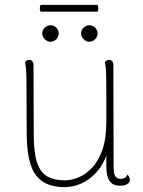

<svg xmlns="http://www.w3.org/2000/svg" viewBox="-20 -759 591 791"><path d="M430 -512Q438 -512 442.5 -506.5Q447 -501 447 -490L448 -72Q448 -44 455 -33Q462 -22 478 -22Q484 -22 492 -25Q500 -28 505 -40Q515 -29 515 -18Q515 -7 504 -0.5Q493 6 475 6Q444 6 431 -14Q418 -34 418 -73V-177L431 -185Q427 -124 400 -80Q373 -36 332 -12Q291 12 245 12Q166 12 128.5 -36.5Q91 -85 90 -207L89 -417Q89 -447 87.5 -469.5Q86 -492 83 -504Q86 -507 90 -509.5Q94 -512 101 -512Q109 -512 113.5 -506.5Q118 -501 118 -490L119 -206Q119 -133 132 -91.5Q145 -50 173.5 -33Q202 -16 248 -16Q273 -16 302 -27.5Q331 -39 357.5 -66Q384 -93 401 -139.5Q418 -186 418 -257Q418 -328 418 -372Q418 -416 417.5 -442Q417 -468 415.5 -481.5Q414 -495 412 -504Q415 -507 419 -509.5Q423 -512 430 -512ZM188 -587Q175 -587 164.5 -597.5Q154 -608 154 -621Q154 -635 164.5 -645Q175 -655 188 -655Q202 -655 212 -645Q222 -635 222 -621Q222 -608 212 -597.5Q202 -587 188 -587ZM348 -587Q335 -587 324.5 -597.5Q314 -608 314 -621Q314 -635 324.5 -645Q335 -655 348 -655Q362 -655 372 -645Q382 -635 382 -621Q382 -608 372 -597.5Q362 -587 348 -587ZM147 -739H382Q388 -725 382 -711H147Q141 -725 147 -739Z"/></svg>

Font: Arima Thin
Style: Regular
Weight: 100
Designer: Joana Correia and Natanael Gama
Foundry: NDISCOVER
Version: Version 1.101;gftools[0.9.23]